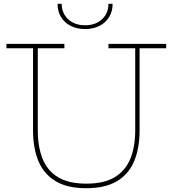

<svg xmlns="http://www.w3.org/2000/svg" viewBox="-20 -983 909 1011"><path d="M551 -752H855V-729H715V-296Q715 -203.5 686.8 -135.2Q658.5 -67 596.8 -29.5Q535 8 434 8Q333.5 8 272 -29.5Q210.5 -67 182.2 -135.2Q154 -203.5 154 -296V-729H14V-752H319V-729H179V-296Q179 -210.5 204 -147.5Q229 -84.5 285.2 -50.2Q341.5 -16 435 -16Q528 -16 584.5 -50.2Q641 -84.5 666.5 -147.5Q692 -210.5 692 -296V-729H551ZM573 -963Q573 -923.5 554.8 -893.5Q536.5 -863.5 503.8 -846.8Q471 -830 428 -830Q385 -830 352.2 -846.8Q319.5 -863.5 301.2 -893.5Q283 -923.5 283 -963H305Q305 -913 339.2 -881.5Q373.5 -850 428 -850Q483 -850 517 -881.5Q551 -913 551 -963Z"/></svg>

Font: Hepta Slab ExtraLight ExtraLight
Style: Regular
Weight: 250
Version: Version 1.102